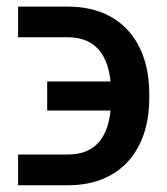

<svg xmlns="http://www.w3.org/2000/svg" viewBox="-20 -551 500 574"><path d="M183.6 -89.1H34.1V2.8H183.6C347.3 2.8 426.1 -111.5 426.1 -255.3V-273.1C426.1 -416.9 347.3 -531.2 183.2 -531.2H34.1V-439.6H183.2C271.7 -439.6 303.3 -377.5 310.4 -307.5H121.1V-220.5H310.4C303.3 -147.7 270.2 -89.1 183.6 -89.1Z"/></svg>

Font: Magic Ui Pro Medium
Style: Regular
Weight: 500
Designer: Stefan Endress, Andreas Faust
Version: Version 1.000;FEAKit 1.0